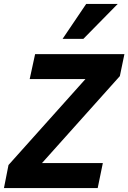

<svg xmlns="http://www.w3.org/2000/svg" viewBox="-39 -949 648 969"><path d="M-19 0 3.9 -116.2 392.1 -549.8H110.8L138.2 -675.8H588.9L565.9 -564.9L172.9 -126H480L454.1 0ZM381.8 -752.9H276.9L396 -929.2H555.2Z"/></svg>

Font: Clear Sans
Style: Bold Italic
Weight: 700
Italic angle: -12°
Foundry: Intel Corporation
Version: Version 1.00